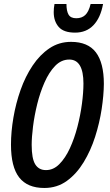

<svg xmlns="http://www.w3.org/2000/svg" viewBox="-20 -935 553 965"><path d="M202.6 9.8Q117.7 9.8 76.4 -43.2Q35.2 -96.2 35.2 -208Q35.2 -272.5 47.4 -344Q59.6 -415.5 83.5 -483.2Q107.4 -550.8 143.8 -605.2Q180.2 -659.7 228.3 -692.1Q276.4 -724.6 336.9 -724.6Q421.9 -724.6 461.9 -671.9Q502 -619.1 502 -513.2Q501.5 -456.5 491 -387.2Q480.5 -317.9 458.3 -248Q436 -178.2 400.6 -119.9Q365.2 -61.5 316.2 -25.9Q267.1 9.8 202.6 9.8ZM210.4 -80.1Q248 -79.6 278.3 -110.1Q308.6 -140.6 331.3 -189.9Q354 -239.3 369.1 -297.6Q384.3 -356 391.8 -413.1Q399.4 -470.2 399.4 -515.1Q399.4 -635.7 328.1 -635.7Q288.1 -635.7 257.3 -604Q226.6 -572.3 204.1 -521.5Q181.6 -470.7 167.2 -412.4Q152.8 -354 146 -299.3Q139.2 -244.6 139.2 -207Q139.2 -137.7 157.2 -108.9Q175.3 -80.1 210.4 -80.1ZM357.4 -771Q299.8 -771 274.9 -799.8Q250 -828.6 250 -874Q250 -894 253.9 -915H314Q314 -879.4 324.7 -861.3Q335.4 -843.3 363.3 -843.3Q391.1 -843.3 408.4 -859.4Q425.8 -875.5 435.5 -915H498Q485.4 -845.7 449.7 -808.3Q414.1 -771 357.4 -771Z"/></svg>

Font: Open Sans Condensed SemiBold
Style: Italic
Weight: 600
Width: 3
Italic angle: -12°
Designer: Monotype Design Team
Foundry: Monotype Imaging Inc.
Version: Version 3.000; ttfautohint (v1.8.4)